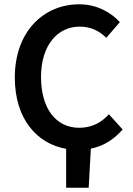

<svg xmlns="http://www.w3.org/2000/svg" viewBox="-20 -686 617 894"><path d="M288 188H393L403 6C460 -5 509 -35 551 -83L487 -154C451 -114 406 -91 349 -91C240 -91 171 -181 171 -328C171 -474 247 -562 351 -562C402 -562 441 -543 475 -510L538 -583C497 -628 431 -666 349 -666C183 -666 49 -539 49 -325C49 -133 151 -17 288 7Z"/></svg>

Font: Source Sans Pro Semibold
Style: Regular
Weight: 600
Designer: Paul D. Hunt
Foundry: Adobe Systems Incorporated
Version: Version 3.006;hotconv 1.0.111;makeotfexe 2.5.65597